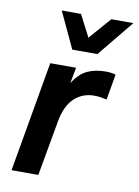

<svg xmlns="http://www.w3.org/2000/svg" viewBox="-80 -751 583 805"><g transform="rotate(10 211.0 -348.0)"><path d="M26 0 108 -470H218L205 -402Q232 -445 265.5 -460.5Q299 -476 344 -476Q355 -476 366.5 -474.5Q378 -473 386 -470L367 -361Q354 -364 340.5 -366Q327 -368 313 -368Q264 -368 229 -335.5Q194 -303 182 -235L140 0ZM189 -542 117 -696H199L247 -603L328 -696H422L296 -542Z"/></g></svg>

Font: Gantari SemiBold
Style: Italic
Weight: 600
Italic angle: -10°
Designer: Anugrah Pasau
Foundry: Lafontype
Version: Version 1.000